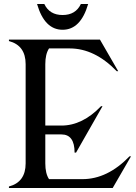

<svg xmlns="http://www.w3.org/2000/svg" viewBox="-20 -934 676 954"><path d="M164.1 -914.1Q164.1 -914.1 200.2 -914.1Q226.1 -859.4 291 -859.4Q356 -859.4 381.8 -914.1H418Q380.9 -786.1 291 -786.1Q201.2 -786.1 164.1 -914.1ZM24.4 0V-7.3Q107.4 -29.3 107.4 -122.1V-615.2Q107.4 -708 24.4 -730V-737.3H476.6L567.4 -580.1H560.1Q450.7 -693.4 326.2 -693.4H223.6Q205.1 -665 205.1 -615.2V-310.1H285.2Q389.6 -310.1 481.9 -406.2H489.3L357.9 -175.8H350.6Q350.6 -266.1 285.2 -266.1H205.1V-122.1Q205.1 -71.8 223.6 -43.9H389.6Q514.2 -43.9 623.5 -157.2H630.9L540 0Z"/></svg>

Font: Modern Antiqua
Style: Book
Weight: 400
Designer: Wojciech Kalinowski "wmk69" (wmk69@o2.pl)
Foundry: Wojciech Kalinowski "wmk69" (wmk69@o2.pl)
Version: Version 3.1.0; 2021-05-28